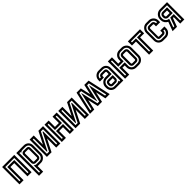

<svg xmlns="http://www.w3.org/2000/svg" viewBox="518 -2465 4535 4535"><g transform="rotate(-45 2785.0 -197.5)"><path d="M169 -441V0H31V-579H437V0H299V-441ZM83 -52H117V-493H351V-52H385V-527H83Z M501 -576H633Q639 -578 645 -578Q651 -578 657 -578H755Q788 -578 816.5 -567Q845 -556 866 -535.5Q887 -515 899.5 -486.5Q912 -458 912 -423V-160Q912 -130 899.5 -101Q887 -72 865.5 -49.5Q844 -27 815.5 -13.5Q787 0 755 0H657Q652 0 648 -0.5Q644 -1 639 -1V184H501ZM657 -440Q652 -440 646.5 -435Q641 -430 639 -425V-158Q639 -151 644 -144.5Q649 -138 657 -138H755Q763 -138 768.5 -146Q774 -154 774 -160V-423Q774 -433 770.5 -436.5Q767 -440 755 -440ZM587 -524H553V132H587V-81Q601 -67 619 -59.5Q637 -52 657 -52H755Q776 -52 795.5 -61.5Q815 -71 829 -86Q843 -101 851.5 -120.5Q860 -140 860 -160V-423Q860 -472 830.5 -499Q801 -526 755 -526H657Q637 -526 619 -518.5Q601 -511 587 -498ZM587 -430Q589 -442 594 -453.5Q599 -465 607 -472Q617 -481 630 -486.5Q643 -492 657 -492H755Q790 -492 807.5 -473Q825 -454 825 -423V-160Q825 -146 819.5 -133Q814 -120 804 -109.5Q794 -99 781.5 -92.5Q769 -86 755 -86H657Q629 -86 609 -106.5Q589 -127 587 -153Z M1242 -578H1397V0H1259V-307L1161 -115L1153 -99L1103 0H948V-578H1086V-271L1192 -479ZM1345 -526H1274L1051 -87H1034V-526H1000V-52H1071L1294 -491H1311V-52H1345Z M1584 -228V0H1446V-578H1584V-366H1714V-578H1852V0H1714V-228ZM1498 -52H1532V-280H1766V-52H1800V-526H1766V-314H1532V-526H1498Z M2199 -578H2354V0H2216V-307L2118 -115L2110 -99L2060 0H1905V-578H2043V-271L2149 -479ZM2302 -526H2231L2008 -87H1991V-526H1957V-52H2028L2251 -491H2268V-52H2302Z M2659 -578 2718 -322 2775 -578H2918L3046 0H2903L2847 -259L2789 -2L2790 0H2646V-2L2588 -259L2530 0H2387L2516 -578ZM2452 -52H2488L2586 -492H2590L2688 -52H2747L2845 -492H2849L2944 -52H2980L2877 -526H2817L2717 -81L2618 -526H2558Z M3414 -160Q3414 -146 3408.5 -133Q3403 -120 3393 -109.5Q3383 -99 3370.5 -92.5Q3358 -86 3344 -86H3246Q3231 -86 3218.5 -92Q3206 -98 3196.5 -108.5Q3187 -119 3181.5 -131.5Q3176 -144 3176 -158V-194Q3176 -208 3182 -221Q3188 -234 3197.5 -244.5Q3207 -255 3220 -261.5Q3233 -268 3247 -268H3414ZM3228 -158Q3228 -151 3233 -144.5Q3238 -138 3246 -138H3344Q3352 -138 3357.5 -146Q3363 -154 3363 -160V-216H3247Q3239 -216 3233.5 -208Q3228 -200 3228 -194ZM3090 -194Q3090 -224 3102.5 -253Q3115 -282 3136.5 -304.5Q3158 -327 3186.5 -340.5Q3215 -354 3247 -354H3363V-419Q3363 -440 3339 -440H3251Q3243 -440 3235 -434Q3227 -428 3227 -412V-374H3090V-425Q3090 -455 3102.5 -483Q3115 -511 3136.5 -532Q3158 -553 3186.5 -565.5Q3215 -578 3246 -578H3344Q3377 -578 3405.5 -567Q3434 -556 3455 -535.5Q3476 -515 3488.5 -486.5Q3501 -458 3501 -423V0H3363V-1Q3358 0 3353.5 0Q3349 0 3344 0H3246Q3216 0 3188 -12Q3160 -24 3139 -44Q3116 -65 3103 -96.5Q3090 -128 3090 -158ZM3414 -52H3449V-423Q3449 -472 3419.5 -499Q3390 -526 3344 -526H3246Q3226 -526 3207 -518Q3188 -510 3173.5 -496Q3159 -482 3150.5 -463.5Q3142 -445 3142 -425H3176Q3176 -438 3181.5 -451Q3187 -464 3196 -472Q3206 -481 3219 -486.5Q3232 -492 3246 -492H3344Q3379 -492 3396.5 -473Q3414 -454 3414 -423V-302H3247Q3226 -302 3206.5 -292.5Q3187 -283 3173 -268Q3159 -253 3150.5 -233.5Q3142 -214 3142 -194V-158Q3142 -137 3150.5 -117.5Q3159 -98 3173.5 -83.5Q3188 -69 3206.5 -60.5Q3225 -52 3246 -52H3344Q3364 -52 3382 -60Q3400 -68 3414 -82Z M3935 -439Q3927 -439 3920.5 -432.5Q3914 -426 3914 -417V-160Q3914 -152 3919.5 -145Q3925 -138 3935 -138H4025Q4033 -138 4040 -144.5Q4047 -151 4047 -160V-417Q4047 -425 4040.5 -431.5Q4034 -438 4025 -439ZM4025 -491Q4056 -490 4077.5 -468Q4099 -446 4099 -417V-160Q4099 -129 4077.5 -107.5Q4056 -86 4025 -86H3935Q3905 -86 3883.5 -107.5Q3862 -129 3862 -160V-417Q3862 -448 3884 -469.5Q3906 -491 3935 -491ZM4025 -577Q4056 -577 4085 -564.5Q4114 -552 4136.5 -530.5Q4159 -509 4172 -479.5Q4185 -450 4185 -417V-160Q4185 -127 4172.5 -98Q4160 -69 4138 -47Q4116 -25 4087 -12.5Q4058 0 4025 0H3935Q3902 0 3873 -12.5Q3844 -25 3822 -47Q3800 -69 3787.5 -98Q3775 -127 3775 -160V-228H3698V0H3560V-577H3698V-366H3775V-417Q3775 -450 3787.5 -479Q3800 -508 3822 -530Q3844 -552 3873 -564.5Q3902 -577 3935 -577ZM3612 -52H3646V-280H3827V-160Q3827 -137 3835.5 -117.5Q3844 -98 3858.5 -83.5Q3873 -69 3892.5 -60.5Q3912 -52 3935 -52H4025Q4071 -52 4102 -83Q4133 -114 4133 -160V-417Q4133 -440 4124.5 -459.5Q4116 -479 4101 -493.5Q4086 -508 4066.5 -516.5Q4047 -525 4025 -525H3935Q3912 -524 3892.5 -515Q3873 -506 3858.5 -492Q3844 -478 3835.5 -458.5Q3827 -439 3827 -417V-314H3646V-525H3612Z M4362 -439H4229V-577H4635V-439H4500V0H4362ZM4414 -52H4448V-491H4583V-525H4281V-491H4414Z M4933 -138Q4938 -138 4943.5 -143Q4949 -148 4951 -153V-216H5089V-153Q5089 -123 5076.5 -95Q5064 -67 5042.5 -46Q5021 -25 4992.5 -12.5Q4964 0 4933 0H4835Q4802 0 4773.5 -11Q4745 -22 4724 -42.5Q4703 -63 4690.5 -91.5Q4678 -120 4678 -155V-418Q4678 -448 4690.5 -477Q4703 -506 4724.5 -528.5Q4746 -551 4774.5 -564.5Q4803 -578 4835 -578H4933Q4963 -578 4991 -566Q5019 -554 5040 -534Q5063 -513 5076 -481.5Q5089 -450 5089 -420V-358H4951V-420Q4951 -427 4946 -433.5Q4941 -440 4933 -440H4835Q4827 -440 4821.5 -432Q4816 -424 4816 -418V-155Q4816 -145 4819.5 -141.5Q4823 -138 4835 -138ZM5003 -410H5037V-420Q5037 -441 5028.5 -460.5Q5020 -480 5005.5 -494.5Q4991 -509 4972.5 -517.5Q4954 -526 4933 -526H4835Q4814 -526 4794.5 -516.5Q4775 -507 4761 -492Q4747 -477 4738.5 -457.5Q4730 -438 4730 -418V-155Q4730 -106 4759.5 -79Q4789 -52 4835 -52H4933Q4953 -52 4972 -60Q4991 -68 5005.5 -82Q5020 -96 5028.5 -114.5Q5037 -133 5037 -153V-165H5003V-153Q5003 -140 4997.5 -127Q4992 -114 4983 -106Q4973 -97 4960 -91.5Q4947 -86 4933 -86H4835Q4800 -86 4782.5 -105Q4765 -124 4765 -155V-418Q4765 -432 4770.5 -445Q4776 -458 4786 -468.5Q4796 -479 4808.5 -485.5Q4821 -492 4835 -492H4933Q4948 -492 4960.5 -486Q4973 -480 4982.5 -469.5Q4992 -459 4997.5 -446Q5003 -433 5003 -420Z M5298 -440Q5287 -440 5279 -432Q5271 -424 5271 -413V-380Q5271 -369 5279 -361Q5287 -353 5298 -353H5401V-440ZM5257 -52 5335 -267H5453V-52H5487V-526H5298Q5275 -526 5255 -517Q5235 -508 5219 -493Q5203 -478 5194 -457.5Q5185 -437 5185 -413V-380Q5185 -357 5194 -337Q5203 -317 5218 -301Q5233 -285 5253.5 -276Q5274 -267 5298 -267H5299L5221 -52ZM5453 -492V-301H5298Q5283 -301 5268.5 -307.5Q5254 -314 5243 -324.5Q5232 -335 5225.5 -349.5Q5219 -364 5219 -380V-413Q5219 -428 5225.5 -442.5Q5232 -457 5242.5 -468Q5253 -479 5267.5 -485.5Q5282 -492 5298 -492ZM5147 0 5232 -229Q5188 -249 5160.5 -290.5Q5133 -332 5133 -380V-413Q5133 -447 5146.5 -477Q5160 -507 5183 -529.5Q5206 -552 5236 -565Q5266 -578 5298 -578H5539V0H5401V-215H5374L5294 0Z"/></g></svg>

Font: Aurach Bi
Style: Regular
Weight: 400
Designer: Peter Wiegel
Foundry: Peter Wiegel
Version: Version 1.002